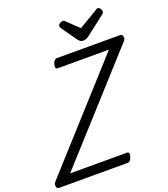

<svg xmlns="http://www.w3.org/2000/svg" viewBox="-271 -1414 1366 1562"><g transform="rotate(-20 412.0 -633.0)"><path d="M-34 0Q-46 0 -52 -9.5Q-58 -19 -56.5 -33Q-55 -47 -45 -58L732 -918H288Q277 -918 272.5 -927.5Q268 -937 274 -958Q279 -978 289 -988Q299 -998 310 -998H858Q875 -998 880 -978Q885 -958 869 -940L91 -80H584Q595 -80 599 -70.5Q603 -61 597 -40Q592 -21 582 -10.5Q572 0 561 0ZM760 -1266Q772 -1266 781.5 -1254Q791 -1242 791 -1231Q791 -1221 788 -1216Q785 -1211 780 -1207L617 -1081Q602 -1069 589 -1063.5Q576 -1058 560 -1058Q547 -1058 536.5 -1065Q526 -1072 517 -1085L425 -1215Q420 -1223 419 -1228Q418 -1233 418 -1237Q418 -1249 432.5 -1257.5Q447 -1266 457 -1266Q467 -1266 472 -1261.5Q477 -1257 484 -1250L578 -1160L731 -1251Q738 -1255 745 -1260.5Q752 -1266 760 -1266Z"/></g></svg>

Font: Playwrite MX
Style: Regular
Weight: 400
Designer: Veronika Burian, José Scaglione
Foundry: TypeTogether
Version: Version 1.002